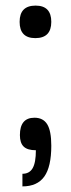

<svg xmlns="http://www.w3.org/2000/svg" viewBox="-20 -526 253 685"><path d="M107 -506Q163 -506 163 -448Q163 -390 106 -390Q50 -390 50 -448Q50 -506 107 -506ZM103 -106Q134 -106 148.5 -82.5Q163 -59 163 -6Q163 69 138 104Q113 139 60 139V94Q85 94 96.5 74Q108 54 108 10Q78 10 64.5 -3Q51 -16 51 -44Q51 -106 103 -106Z"/></svg>

Font: Fivo Sans Modern
Style: Regular
Weight: 400
Designer: Alexander Slobzheninov
Foundry: Alexander Slobzheninov
Version: 1.0